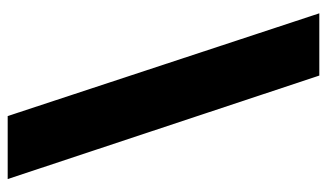

<svg xmlns="http://www.w3.org/2000/svg" viewBox="-200 -588 871 512"><g transform="rotate(90 236.0 -331.5)"><path d="M457 84H289L15 -747H181Z"/></g></svg>

Font: Figtree Black
Style: Regular
Weight: 900
Designer: Erik Kennedy
Foundry: Erik Kennedy
Version: Version 2.001;gftools[0.9.30]